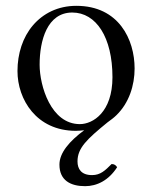

<svg xmlns="http://www.w3.org/2000/svg" viewBox="-20 -439 522 659"><path d="M382 135C378 128 372 124 363 124C341 146 325 162 296 162C259 162 246 141 246 115C246 69 278 39 349 -19C360 -27 371 -35 380 -44C423 -86 442 -146 442 -204C442 -303 388 -419 242 -419C179 -419 128 -393 93 -352C58 -311 40 -255 40 -195C40 -98 105 10 240 10C250 10 260 9 269 8C219 45 184 85 184 126C184 180 222 200 272 200C313 200 353 180 382 135ZM228 -396C310 -396 366 -311 366 -174C366 -54 299 -13 254 -13C155 -13 116 -144 116 -217C116 -300 142 -396 228 -396Z"/></svg>

Font: Libertinus Serif Display
Style: Regular
Weight: 400
Designer: Philipp H. Poll, Khaled Hosny
Foundry: Caleb Maclennan
Version: Version 7.050;RELEASE